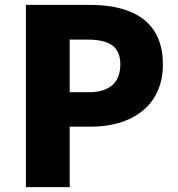

<svg xmlns="http://www.w3.org/2000/svg" viewBox="-20 -765 727 785"><path d="M86 0H265V-247H352C510 -247 646 -325 646 -502C646 -686 511 -745 348 -745H86ZM265 -388V-603H338C424 -603 472 -577 472 -502C472 -429 430 -388 343 -388Z"/></svg>

Font: Noto Sans KR Black
Style: Regular
Weight: 900
Designer: Ryoko NISHIZUKA 西塚涼子 (kana, bopomofo & ideographs); Paul D. Hunt (Latin, Greek & Cyrillic); Sandoll Communications 산돌커뮤니
Foundry: Adobe
Version: Version 2.004;hotconv 1.0.118;makeotfexe 2.5.65603